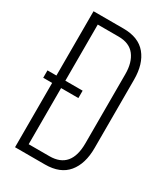

<svg xmlns="http://www.w3.org/2000/svg" viewBox="-182 -778 743 856"><g transform="rotate(30 189.5 -350.0)"><path d="M194 -700Q272 -700 310.5 -653.5Q349 -607 349 -526V-174Q349 -93 310.5 -46.5Q272 0 194 0H40V-331H-6V-369H40V-700ZM175 -331H86V-42H193Q303 -42 303 -172V-528Q303 -588 276 -623Q249 -658 193 -658H86V-369H175Z"/></g></svg>

Font: Bebas Neue Book
Style: Regular
Weight: 300
Designer: Ryoichi Tsunekawa
Foundry: Ryoichi Tsunekawa
Version: Version 1.003;PS 001.003;hotconv 1.0.88;makeotf.lib2.5.64775